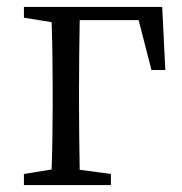

<svg xmlns="http://www.w3.org/2000/svg" viewBox="-20 -534 524 554"><path d="M380 -476 417 -332H457L448 -514H49V-483L129 -470C131 -415 132 -338 132 -283V-228C132 -176 131 -100 129 -45L49 -32V0H300V-32L210 -44C209 -100 208 -176 208 -228V-283C208 -340 209 -420 210 -476Z"/></svg>

Font: Source Han Serif AKR9
Style: Regular
Weight: 400
Designer: Ryoko NISHIZUKA 西塚涼子 (kana & ideographs); Frank Grießhammer (Latin, Greek & Cyrillic); Sandoll Communications 산돌커뮤니케이션, 
Foundry: Adobe Systems Incorporated
Version: Version 1.005;hotconv 1.0.107;makeotfexe 2.5.65593